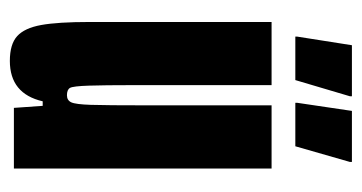

<svg xmlns="http://www.w3.org/2000/svg" viewBox="-188 -520 717 380"><g transform="rotate(90 170.0 -330.5)"><path d="M24 -150V-510H149V-233Q149 -180 150 -148.5Q151 -117 154.5 -111Q158 -105 169 -105Q179 -105 183 -113.5Q187 -122 188 -152Q189 -182 189 -266V-510H314V0H194L190 -57H181Q166 8 101 8Q68 8 52 -6.5Q36 -21 30 -54Q24 -87 24 -150ZM53 -557V-561L70 -669H171V-665L139 -557ZM184 -557V-561L200 -669H301V-665L270 -557Z"/></g></svg>

Font: Saira Ultra Condensed Black
Style: Regular
Weight: 900
Width: 1
Designer: Hector Gatti with collaboration of the Omnibus-Type team
Foundry: Omnibus-Type
Version: Version 1.001; ttfautohint (v1.8)